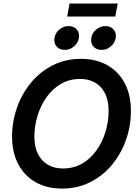

<svg xmlns="http://www.w3.org/2000/svg" viewBox="-20 -1079 793 1110"><path d="M338.4 11.2Q251.5 11.2 186.8 -25.1Q122.1 -61.5 85.9 -129.2Q49.8 -196.8 49.8 -289.1Q49.8 -376.5 78.4 -457.3Q106.9 -538.1 159.7 -601.6Q212.4 -665 285.6 -701.9Q358.9 -738.8 448.7 -738.8Q535.2 -738.8 599.9 -702.4Q664.6 -666 700.7 -598.6Q736.8 -531.2 736.8 -438Q736.8 -349.6 708 -269Q679.2 -188.5 626.5 -125.2Q573.7 -62 500.5 -25.4Q427.2 11.2 338.4 11.2ZM343.8 -105Q406.2 -105 455.3 -133.5Q504.4 -162.1 538.3 -210.4Q572.3 -258.8 590.1 -317.9Q607.9 -377 607.9 -437.5Q607.9 -498 587.2 -539.3Q566.4 -580.6 529.5 -601.6Q492.7 -622.6 443.4 -622.6Q380.9 -622.6 331.8 -593.8Q282.7 -564.9 248.8 -516.6Q214.8 -468.3 196.8 -409.2Q178.7 -350.1 178.7 -289.6Q178.7 -229.5 199.5 -188.5Q220.2 -147.5 257.3 -126.2Q294.4 -105 343.8 -105ZM566.9 -790.5Q536.6 -790.5 519.8 -810.5Q502.9 -830.6 507.8 -859.4Q512.2 -888.7 536.1 -908.4Q560.1 -928.2 589.8 -928.2Q619.6 -928.2 636.7 -908.4Q653.8 -888.7 648.9 -859.4Q644.5 -830.6 620.6 -810.5Q596.7 -790.5 566.9 -790.5ZM354 -790.5Q323.7 -790.5 306.9 -810.5Q290 -830.6 294.9 -859.4Q299.3 -888.7 323 -908.4Q346.7 -928.2 376.5 -928.2Q406.7 -928.2 423.8 -908.4Q440.9 -888.7 436 -859.4Q431.6 -830.6 407.7 -810.5Q383.8 -790.5 354 -790.5ZM660.6 -1058.6 646.5 -983.4H368.2L382.3 -1058.6Z"/></svg>

Font: Inter 28pt SemiBold
Style: Italic
Weight: 600
Italic angle: -9.3988°
Designer: Rasmus Andersson
Foundry: rsms
Version: Version 4.001;git-66647c0bb